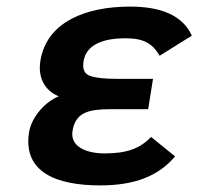

<svg xmlns="http://www.w3.org/2000/svg" viewBox="-20 -547 602 582"><path d="M297 -82C243.3 -82 192.1 -101.4 199.8 -150C208.7 -206.7 249.5 -216 315.2 -216H429.2L443.8 -308H334.8C296.8 -308 269.4 -311 252.7 -317C236 -323 229.5 -337.7 233.2 -361C241.8 -415.5 299.7 -431 360.3 -431C419 -431 443.6 -412.8 463.9 -378L561.5 -439C534.8 -497.7 472.5 -527 374.5 -527C242.6 -527 121.4 -482.3 102.3 -362C93.6 -306.6 120.6 -269.7 158.4 -255C120.2 -240.6 75.8 -194.6 68.1 -146C49 -25.3 150.6 15 283.6 15C387.2 15 460.4 -12.8 510.6 -73L437.9 -132C403.2 -95.2 361.5 -82 297 -82Z"/></svg>

Font: Fog Sans
Style: It
Weight: 700
Foundry: Intel Corporation
Version: Version 1.00